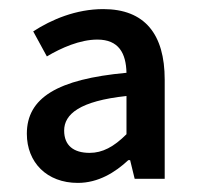

<svg xmlns="http://www.w3.org/2000/svg" viewBox="-20 -830 433 422"><path d="M151 -428C196 -428 233 -451 262 -478H266L276 -437H342V-655C342 -755 298 -810 207 -810C147 -810 93 -787 53 -761L83 -706C115 -725 156 -743 194 -743C241 -743 257 -713 258 -670C106 -656 39 -615 39 -536C39 -473 83 -428 151 -428ZM177 -494C142 -494 121 -510 121 -543C121 -579 155 -608 258 -619V-535C230 -507 205 -494 177 -494Z"/></svg>

Font: Kinto Sans Med
Style: Regular
Weight: 500
Designer: Authors: Ryoko NISHIZUKA  (kana & ideographs); Paul D. Hunt (Latin, Greek & Cyrillic); Wenlong ZHANG  (bopomofo); Sandol
Foundry: Adobe Systems Incorporated, ookami Inc.
Version: Version 0.001